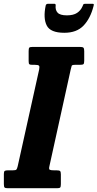

<svg xmlns="http://www.w3.org/2000/svg" viewBox="-64 -999 517 1019"><path d="M-43.5 -22.5V-76Q-43.5 -88.5 -39 -91.8Q-34.5 -95 -22.5 -95H3Q19 -95 22.8 -98.8Q26.5 -102.5 30 -117L144 -631Q147 -646 142.8 -650.5Q138.5 -655 121 -655H107.5Q95 -655 91.5 -658.2Q88 -661.5 88 -675V-727Q88 -741.5 91.2 -745.8Q94.5 -750 109 -750H360.5Q374.5 -750 378.8 -745.8Q383 -741.5 383 -727.5V-676.5Q383 -662 378.8 -658.5Q374.5 -655 360 -655H335Q318.5 -655 316.5 -649.8Q314.5 -644.5 311.5 -631L198 -116Q194.5 -101 200.2 -98Q206 -95 223.5 -95H236Q250 -95 254.5 -91.5Q259 -88 259 -74V-22Q259 -8 255.5 -4Q252 0 238.5 0H-21.5Q-36 0 -39.8 -4Q-43.5 -8 -43.5 -22.5ZM277.5 -825Q203.5 -825 184 -863.8Q164.5 -902.5 178.5 -969.5Q180.5 -979 192 -979H224Q232 -979 231.5 -971Q228.5 -946.5 241.5 -932Q254.5 -917.5 291 -917.5Q325.5 -917.5 345 -930.5Q364.5 -943.5 373.5 -964.5Q376.5 -971.5 378.2 -975.2Q380 -979 389 -979H425Q432.5 -979 433.5 -976.8Q434.5 -974.5 432.5 -967Q416 -901.5 379.5 -863.2Q343 -825 277.5 -825Z"/></svg>

Font: Besley* Condensed
Style: Bold Italic
Weight: 700
Width: 3
Italic angle: -13°
Designer: Owen Earl
Foundry: indestructible type*
Version: Version 3.000; ttfautohint (v1.8.3)